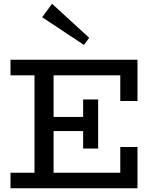

<svg xmlns="http://www.w3.org/2000/svg" viewBox="-20 -1005 829 1025"><path d="M456.1 -803.2 428.2 -765.1 205.1 -913.1 257.8 -984.9ZM713.9 -465.8H622.1V-603H266.1V-380.9H423.8V-474.1H503.9V-211.9H423.8V-305.2H266.1V-83H622.1V-220.2H713.9V0H36.1V-83H164.1V-603H36.1V-686H713.9Z"/></svg>

Font: BioRhyme
Style: Regular
Weight: 400
Designer: Aoife Mooney
Foundry: Aoife Mooney Type
Version: Version 1.500;PS 001.500;hotconv 1.0.88;makeotf.lib2.5.64775